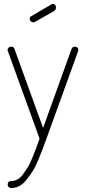

<svg xmlns="http://www.w3.org/2000/svg" viewBox="-20 -714 435 971"><path d="M358 -478Q376 -478 376 -461Q376 -457 375 -455L215 -13Q201 25 195 41.5Q189 58 173.5 95Q158 132 145.5 151Q133 170 115.5 193Q98 216 78 226.5Q58 237 36 237Q29 237 24 232Q19 227 19 220Q19 202 34 202Q51 202 67 194Q83 186 97 166.5Q111 147 120.5 132Q130 117 143.5 84Q157 51 162 37.5Q167 24 180 -13L20 -455Q18 -459 18 -461Q18 -468 23.5 -473Q29 -478 37 -478Q50 -478 53 -467L198 -67L342 -467Q347 -478 358 -478ZM253 -658 158 -604Q154 -601 149 -601Q141 -601 135.5 -606.5Q130 -612 130 -619Q130 -628 138 -632L240 -692Q244 -694 247 -694Q263 -694 263 -676Q263 -664 253 -658Z"/></svg>

Font: Dosis
Style: ExtraLight
Weight: 250
Designer: Edgar Tolentino, Pablo Impallari, Igino Marini
Foundry: Edgar Tolentino, Pablo Impallari, Igino Marini
Version: Version 1.007